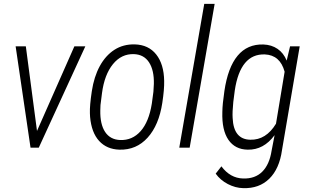

<svg xmlns="http://www.w3.org/2000/svg" viewBox="-20 -770 1616 1001"><path d="M172.9 -87.4 367.7 -528.3H424.8L182.1 0H139.2L61.5 -528.3H114.7Z M682.6 -538.6Q754.4 -536.6 794.4 -486.1Q834.5 -435.5 835.9 -348.1Q836.9 -303.7 826.2 -233.9Q808.6 -117.7 749.8 -52.5Q690.9 12.7 602.5 10.3Q536.6 8.3 496.8 -35.2Q457 -78.6 449.7 -160.2L448.7 -179.7Q447.3 -219.2 458.7 -294.7Q470.2 -370.1 500.2 -425.3Q530.3 -480.5 576.4 -510.3Q622.6 -540 682.6 -538.6ZM502.9 -194.3Q501.5 -122.1 528.1 -82Q554.7 -42 606.4 -40Q669.9 -37.6 713.1 -86.2Q756.3 -134.8 771.5 -229.5L779.8 -291.5L782.2 -333Q783.7 -403.8 757.1 -444.8Q730.5 -485.8 678.7 -487.8Q613.3 -490.2 568.8 -435.5Q524.4 -380.9 511.7 -284.2L503.9 -222.2Z M968.8 0H914.6L1044.9 -750H1099.1Z M1353 -538.1Q1396 -536.6 1427.2 -515.1Q1458.5 -493.7 1474.6 -454.1L1492.2 -528.3H1542.5L1450.2 12.7Q1436.5 110.4 1383.8 161.9Q1331.1 213.4 1248 210.9Q1207 210 1167.7 189.5Q1128.4 168.9 1104.5 135.3L1134.3 97.2Q1180.2 158.7 1247.1 160.6Q1309.6 162.6 1347.2 125.2Q1384.8 87.9 1396 15.6L1411.6 -65.4Q1354.5 12.2 1271.5 10.3Q1205.6 9.3 1170.9 -41Q1136.2 -91.3 1139.2 -186Q1139.6 -226.1 1149.9 -295.4Q1168 -418.5 1218.8 -479.5Q1269.5 -540.5 1353 -538.1ZM1196.3 -238.3Q1190.9 -185.5 1192.9 -154.8Q1197.8 -43 1285.2 -41.5Q1367.2 -39.6 1418.9 -125L1463.9 -396Q1440.4 -482.9 1360.8 -486.3Q1232.9 -490.7 1204.1 -298.8Z"/></svg>

Font: TypoPRO Roboto
Style: Italic
Weight: 300
Italic angle: -12°
Designer: Google
Version: Version 2.136; 2016